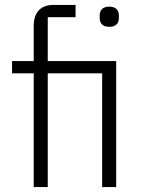

<svg xmlns="http://www.w3.org/2000/svg" viewBox="-20 -760 586 780"><path d="M117 0H174V-462H395V0H452V-512H174V-690H287V-740H197C143 -740 117 -707 117 -655V-512H29V-462H117ZM424 -651C451 -651 463 -666 463 -687V-697C463 -718 451 -733 424 -733C396 -733 385 -718 385 -697V-687C385 -666 396 -651 424 -651Z"/></svg>

Font: IBM Plex Arabic Light
Style: Regular
Weight: 300
Designer: Mike Abbink, Paul van der Laan, Pieter van Rosmalen, Wael Morcos, Khajak Apelian
Foundry: Bold Monday
Version: Version 1.0